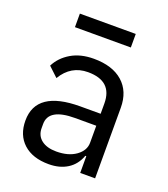

<svg xmlns="http://www.w3.org/2000/svg" viewBox="-132 -799 791 905"><g transform="rotate(20 263.0 -346.5)"><path d="M112.8 -705.1V-637.2H393.1V-705.1ZM248 -527.8Q341.8 -527.8 393.8 -481.9Q445.8 -436 445.8 -354V0H371.1V-84H366.2Q349.1 -36.6 310.3 -12.2Q271.5 12.2 216.8 12.2Q135.7 12.2 89.8 -29.5Q43.9 -71.3 43.9 -144Q43.9 -294.9 264.2 -294.9H366.2V-346.2Q366.2 -459 244.1 -459Q158.7 -459 112.8 -381.8L64.9 -426.8Q87.4 -471.7 134.5 -499.8Q181.6 -527.8 248 -527.8ZM366.2 -149.9V-234.9H259.8Q127.9 -234.9 127.9 -157.2V-136.2Q127.9 -98.6 155.3 -77.4Q182.6 -56.2 230 -56.2Q290.5 -56.2 328.1 -83Q366.2 -110.4 366.2 -149.9Z"/></g></svg>

Font: Plexus Sans
Style: Regular
Weight: 400
Version: Version 2.001;PS 002.001;hotconv 1.0.70;makeotf.lib2.5.58329